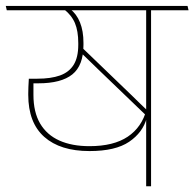

<svg xmlns="http://www.w3.org/2000/svg" viewBox="-37 -646 674 666"><path d="M240 -467Q254 -453.5 269.5 -438.5Q285 -423.5 304.5 -404.5L471.5 -244L479 -258Q465 -271 449.8 -286Q434.5 -301 417 -318L247 -481.5ZM487 -615H470V0H487ZM401 -610.5H617L613.5 -625.5H397.5ZM-17 -625.5 -13.5 -610.5H566L563 -625.5ZM206 -615H183.5Q211 -594 222.8 -566.2Q234.5 -538.5 234.5 -496.5V-490.5Q234.5 -447 218.5 -421.2Q202.5 -395.5 171 -384.2Q139.5 -373 92.5 -373H63.5L70 -357H96Q175.5 -357 214 -388Q252.5 -419 252.5 -490V-497.5Q252.5 -538.5 240.5 -568.2Q228.5 -598 206 -615ZM61 -321.5V-317Q61 -220.5 116.5 -171.2Q172 -122 273.5 -122Q363.5 -122 411 -154.2Q458.5 -186.5 472 -236.5H473.5L471.5 -266.5Q455 -204.5 406 -171.8Q357 -139 273.5 -139Q212.5 -139 169 -158.5Q125.5 -178 102.2 -217.5Q79 -257 79 -317V-366L63 -373Q62 -355.5 61.5 -343.8Q61 -332 61 -321.5Z"/></svg>

Font: Anek Devanagari Medium Thin
Style: Regular
Weight: 250
Version: Version 1.003